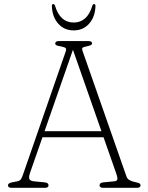

<svg xmlns="http://www.w3.org/2000/svg" viewBox="-20 -896 706 916"><path d="M211.5 -12Q211.5 0 194.5 0H35Q18 0 18 -12Q18 -22 37 -26L60.5 -30.5Q75 -33 80.5 -42Q86 -51 92.5 -71L293 -649Q297.5 -662 293.5 -666.2Q289.5 -670.5 273.5 -674Q259 -676.5 251.2 -679.2Q243.5 -682 243.5 -688Q243.5 -700 260.5 -700H402.5Q419.5 -700 419.5 -688Q419.5 -679.5 390 -674Q377.5 -671.5 373.8 -668.2Q370 -665 373.5 -654L583 -55Q587.5 -42.5 598 -36.5Q608.5 -30.5 627.5 -26.5Q641 -24 645.8 -20.8Q650.5 -17.5 650.5 -12Q650.5 0 633.5 0H472Q455 0 455 -12Q455 -24.5 474 -26L525 -31Q538 -32 539.8 -40.5Q541.5 -49 535 -67L474 -241H182.5L123.5 -72Q116.5 -52 120 -42.5Q123.5 -33 141.5 -31L192.5 -26Q211.5 -24.5 211.5 -12ZM192.5 -270H464L328 -658.5ZM331.5 -788.5Q396.5 -788.5 420.5 -868.5Q423 -876.5 428.5 -876.5Q435.5 -876.5 435.5 -867.5Q434 -816 405.5 -783.5Q377 -751 331.5 -751Q286 -751 257.5 -783.5Q229 -816 227.5 -867.5Q227.5 -876.5 234.5 -876.5Q240 -876.5 242.5 -868.5Q266.5 -788.5 331.5 -788.5Z"/></svg>

Font: Fraunces 9pt S100 Thin
Style: Regular
Weight: 100
Version: Version 1.000; ttfautohint (v1.8.3)